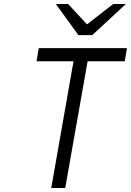

<svg xmlns="http://www.w3.org/2000/svg" viewBox="-20 -941 656 961"><path d="M236.5 0 348 -634.5H163L174 -700H615.5L604.5 -634.5H418.5L306.5 0ZM372.5 -765 259.5 -921H321L415.5 -819L546.5 -921H610L441.5 -765Z"/></svg>

Font: Overpass Light
Style: Italic
Weight: 300
Italic angle: -10°
Designer: Delve Withrington, Dave Bailey, Thomas Jockin
Foundry: Delve Fonts LLC
Version: Version 4.000; ttfautohint (v1.8.3)